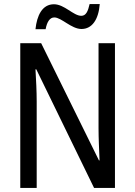

<svg xmlns="http://www.w3.org/2000/svg" viewBox="-20 -927 666 947"><path d="M155 -783H205C212 -820 226 -841 248 -841C283 -841 332 -784 382 -784C433 -784 466 -829 472 -907H422C414 -871 404 -849 381 -849C342 -849 298 -906 246 -906C188 -906 162 -850 155 -783ZM547 0V-714H466V-294C466 -247 469 -187 471 -136H468L183 -714H80V0H161V-426C161 -477 158 -533 155 -585H159L444 0Z"/></svg>

Font: Noto Sans Khmer Condensed
Style: Regular
Weight: 400
Width: 3
Designer: Danh Hong and the Monotype Design Team
Foundry: Monotype Imaging Inc.
Version: Version 2.004